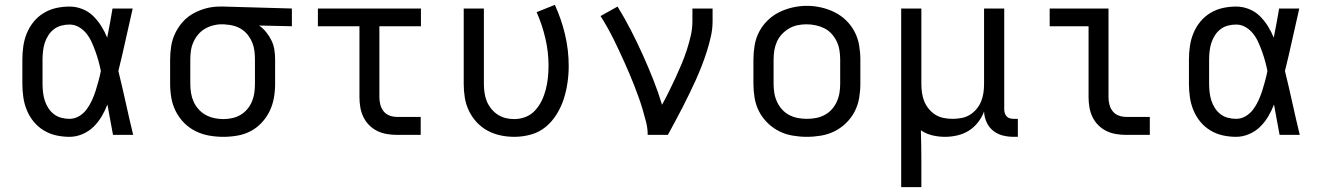

<svg xmlns="http://www.w3.org/2000/svg" viewBox="-20 -555 5440 790"><path d="M266 8Q238 8 211 2Q184 -4 160 -18.5Q136 -33 118.5 -54.5Q101 -76 90.5 -101.5Q80 -127 76 -154.5Q72 -182 72 -210V-310Q72 -338 76 -365.5Q80 -393 90.5 -418.5Q101 -444 118.5 -465.5Q136 -487 160 -501.5Q184 -516 211 -522Q238 -528 266 -528Q293 -528 318.5 -518Q344 -508 363 -489.5Q382 -471 396.5 -448Q411 -425 421 -400Q427 -430 432.5 -460Q438 -490 443 -520H526Q511 -456 497 -391.5Q483 -327 467 -263Q483 -198 497.5 -132Q512 -66 528 0H445Q439 -31 433.5 -62Q428 -93 422 -125Q412 -99 398 -75.5Q384 -52 364.5 -33Q345 -14 319 -3Q293 8 266 8ZM266 -66Q287 -66 305.5 -77Q324 -88 336.5 -105Q349 -122 358 -141.5Q367 -161 373.5 -181.5Q380 -202 385.5 -222.5Q391 -243 395 -263Q391 -283 385.5 -303Q380 -323 373 -342.5Q366 -362 357.5 -381Q349 -400 336 -416.5Q323 -433 305 -443.5Q287 -454 266 -454Q249 -454 232 -449.5Q215 -445 201.5 -434.5Q188 -424 178.5 -409Q169 -394 164 -378Q159 -362 157 -344.5Q155 -327 155 -310V-210Q155 -193 157 -175.5Q159 -158 164 -142Q169 -126 178.5 -111Q188 -96 201.5 -85.5Q215 -75 232 -70.5Q249 -66 266 -66Z M899 8Q870 8 841 3Q812 -2 785.5 -15Q759 -28 738 -49Q717 -70 703.5 -96.5Q690 -123 685 -152Q680 -181 680 -210V-310Q680 -338 684.5 -366Q689 -394 701.5 -419.5Q714 -445 733 -466Q752 -487 777 -500.5Q802 -514 829 -521Q856 -528 885 -528Q888 -528 892 -528Q896 -528 900 -528L1181 -520V-447L1046 -450Q1062 -439 1075 -423Q1088 -407 1097 -388.5Q1106 -370 1109 -350Q1112 -330 1112 -310V-210Q1112 -181 1107 -152.5Q1102 -124 1089.5 -98Q1077 -72 1057 -50.5Q1037 -29 1011.5 -15.5Q986 -2 957 3Q928 8 899 8ZM899 -65Q917 -65 935.5 -69Q954 -73 970 -82.5Q986 -92 998 -106.5Q1010 -121 1017 -138Q1024 -155 1026.5 -173.5Q1029 -192 1029 -210V-310Q1029 -327 1027 -344.5Q1025 -362 1018.5 -378.5Q1012 -395 1001.5 -409Q991 -423 976.5 -433Q962 -443 945 -448Q928 -453 911 -454L900 -455Q898 -455 895.5 -455Q893 -455 891 -455Q873 -455 855 -450Q837 -445 821.5 -435.5Q806 -426 794.5 -412Q783 -398 775.5 -381Q768 -364 765.5 -346Q763 -328 763 -310V-210Q763 -191 766 -172.5Q769 -154 776.5 -137Q784 -120 797 -105.5Q810 -91 826.5 -82Q843 -73 861.5 -69Q880 -65 899 -65Z M1613 0Q1593 0 1572 -3.5Q1551 -7 1532.5 -16Q1514 -25 1499 -40Q1484 -55 1475 -74Q1466 -93 1462.5 -113.5Q1459 -134 1459 -155V-447H1288V-520H1712V-447H1541V-155Q1541 -139 1545 -124Q1549 -109 1558.5 -97Q1568 -85 1583 -79.5Q1598 -74 1613 -74H1711V0Z M2096 8Q2067 8 2039 2Q2011 -4 1986 -17.5Q1961 -31 1941.5 -52Q1922 -73 1909.5 -99Q1897 -125 1892.5 -153Q1888 -181 1888 -210V-520H1971V-210Q1971 -192 1973.5 -174Q1976 -156 1982.5 -139.5Q1989 -123 2000.5 -108.5Q2012 -94 2027 -84Q2042 -74 2059.5 -69.5Q2077 -65 2096 -65Q2120 -65 2143 -74Q2166 -83 2182.5 -101.5Q2199 -120 2209.5 -142Q2220 -164 2226 -188Q2232 -212 2234.5 -236Q2237 -260 2237 -285Q2237 -341 2224 -397Q2211 -453 2188 -505L2263 -535Q2290 -476 2305 -412.5Q2320 -349 2320 -284Q2320 -249 2315 -214.5Q2310 -180 2299.5 -147.5Q2289 -115 2270.5 -85Q2252 -55 2225.5 -33Q2199 -11 2165 -1.5Q2131 8 2096 8Z M2645 0Q2645 -27 2638.5 -52.5Q2632 -78 2624.5 -103.5Q2617 -129 2608 -154Q2599 -179 2589.5 -203.5Q2580 -228 2569.5 -252.5Q2559 -277 2548 -301.5Q2537 -326 2526 -349.5Q2515 -373 2503 -397Q2491 -421 2478 -444Q2465 -467 2451 -489L2521 -528Q2550 -481 2575.5 -431.5Q2601 -382 2624 -331Q2647 -280 2667.5 -228.5Q2688 -177 2704 -124Q2719 -151 2732.5 -178.5Q2746 -206 2759 -234Q2772 -262 2784 -290.5Q2796 -319 2805.5 -348Q2815 -377 2822 -407Q2829 -437 2829 -468V-520H2912V-468Q2912 -436 2905 -405Q2898 -374 2888.5 -344Q2879 -314 2867.5 -284.5Q2856 -255 2843 -226Q2830 -197 2816 -168.5Q2802 -140 2787.5 -111.5Q2773 -83 2758 -55.5Q2743 -28 2728 0Z M3300 8Q3271 8 3241.5 3Q3212 -2 3186 -15Q3160 -28 3138.5 -49Q3117 -70 3103.5 -96Q3090 -122 3085 -151.5Q3080 -181 3080 -210V-310Q3080 -339 3085 -368.5Q3090 -398 3103.5 -424Q3117 -450 3138.5 -471Q3160 -492 3186.5 -505Q3213 -518 3242 -524.5Q3271 -531 3300 -531Q3329 -531 3358 -524.5Q3387 -518 3413.5 -505Q3440 -492 3461.5 -471Q3483 -450 3496.5 -424Q3510 -398 3515 -368.5Q3520 -339 3520 -310V-210Q3520 -181 3515 -151.5Q3510 -122 3496.5 -96Q3483 -70 3461.5 -49Q3440 -28 3414 -15Q3388 -2 3358.5 3Q3329 8 3300 8ZM3300 -66Q3319 -66 3337.5 -69.5Q3356 -73 3373 -82Q3390 -91 3402.5 -105Q3415 -119 3423 -136.5Q3431 -154 3434 -172.5Q3437 -191 3437 -210V-310Q3437 -329 3434 -348Q3431 -367 3423 -384Q3415 -401 3402 -415.5Q3389 -430 3372 -438.5Q3355 -447 3336 -451Q3317 -455 3298 -455Q3279 -455 3260.5 -451Q3242 -447 3226 -437.5Q3210 -428 3197 -414Q3184 -400 3176.5 -383Q3169 -366 3166 -347.5Q3163 -329 3163 -310V-210Q3163 -191 3166 -172.5Q3169 -154 3177 -136.5Q3185 -119 3197.5 -105Q3210 -91 3227 -82Q3244 -73 3262.5 -69.5Q3281 -66 3300 -66Z M3688 215V-520H3771V-210Q3771 -192 3773.5 -173.5Q3776 -155 3783 -138Q3790 -121 3802 -106.5Q3814 -92 3829.5 -82.5Q3845 -73 3863.5 -69.5Q3882 -66 3900 -66Q3918 -66 3936.5 -69.5Q3955 -73 3970.5 -82.5Q3986 -92 3998 -106.5Q4010 -121 4017 -138Q4024 -155 4026.5 -173.5Q4029 -192 4029 -210V-520H4112V-104Q4112 -97 4114.5 -89Q4117 -81 4122.5 -75.5Q4128 -70 4135.5 -68Q4143 -66 4151 -66H4168V8H4151Q4128 8 4106 2.5Q4084 -3 4066.5 -17Q4049 -31 4039.5 -52Q4030 -73 4029 -96Q4020 -72 4004 -51.5Q3988 -31 3966.5 -17.5Q3945 -4 3919.5 2Q3894 8 3868 8Q3842 8 3816.5 2Q3791 -4 3769 -19Q3770 13 3770.5 44.5Q3771 76 3771 107V215Z M4613 0Q4593 0 4572 -3.5Q4551 -7 4532.5 -16Q4514 -25 4499 -40Q4484 -55 4475 -74Q4466 -93 4462.5 -113.5Q4459 -134 4459 -155V-447H4299V-520H4541V-155Q4541 -139 4545 -124Q4549 -109 4558.5 -97Q4568 -85 4583 -79.5Q4598 -74 4613 -74H4711V0Z M5066 8Q5038 8 5011 2Q4984 -4 4960 -18.5Q4936 -33 4918.5 -54.5Q4901 -76 4890.5 -101.5Q4880 -127 4876 -154.5Q4872 -182 4872 -210V-310Q4872 -338 4876 -365.5Q4880 -393 4890.5 -418.5Q4901 -444 4918.5 -465.5Q4936 -487 4960 -501.5Q4984 -516 5011 -522Q5038 -528 5066 -528Q5093 -528 5118.5 -518Q5144 -508 5163 -489.5Q5182 -471 5196.5 -448Q5211 -425 5221 -400Q5227 -430 5232.5 -460Q5238 -490 5243 -520H5326Q5311 -456 5297 -391.5Q5283 -327 5267 -263Q5283 -198 5297.5 -132Q5312 -66 5328 0H5245Q5239 -31 5233.5 -62Q5228 -93 5222 -125Q5212 -99 5198 -75.5Q5184 -52 5164.5 -33Q5145 -14 5119 -3Q5093 8 5066 8ZM5066 -66Q5087 -66 5105.5 -77Q5124 -88 5136.5 -105Q5149 -122 5158 -141.5Q5167 -161 5173.5 -181.5Q5180 -202 5185.5 -222.5Q5191 -243 5195 -263Q5191 -283 5185.5 -303Q5180 -323 5173 -342.5Q5166 -362 5157.5 -381Q5149 -400 5136 -416.5Q5123 -433 5105 -443.5Q5087 -454 5066 -454Q5049 -454 5032 -449.5Q5015 -445 5001.5 -434.5Q4988 -424 4978.5 -409Q4969 -394 4964 -378Q4959 -362 4957 -344.5Q4955 -327 4955 -310V-210Q4955 -193 4957 -175.5Q4959 -158 4964 -142Q4969 -126 4978.5 -111Q4988 -96 5001.5 -85.5Q5015 -75 5032 -70.5Q5049 -66 5066 -66Z"/></svg>

Font: Bmono
Style: Regular
Weight: 400
Monospace: yes
Designer: Belleve Invis
Foundry: Belleve Invis
Version: Version 11.2.2; ttfautohint (v1.8.2)